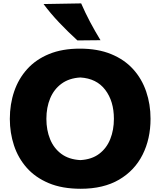

<svg xmlns="http://www.w3.org/2000/svg" viewBox="-20 -1119 962 1154"><path d="M465.3 15.6Q353.5 15.6 272.9 -18.3Q192.4 -52.2 140.6 -110.8Q88.9 -169.4 64 -245.1Q39.1 -320.8 39.1 -404.3Q39.1 -492.7 65.2 -569.3Q91.3 -646 143.6 -703.9Q195.8 -761.7 274.9 -794.2Q354 -826.7 460 -826.7Q567.9 -826.7 647.7 -793.9Q727.5 -761.2 780 -703.4Q832.5 -645.5 858.6 -568.8Q884.8 -492.2 884.8 -404.8Q884.8 -284.2 836.9 -189Q789.1 -93.8 695.6 -39.1Q602.1 15.6 465.3 15.6ZM462.9 -156.7Q531.7 -160.6 576.4 -194.6Q621.1 -228.5 642.8 -283.2Q664.6 -337.9 664.6 -404.8Q664.6 -510.7 612.5 -579.1Q560.5 -647.5 462.9 -653.3Q395.5 -649.4 350.1 -616.2Q304.7 -583 281.7 -528.3Q258.8 -473.6 258.8 -404.8Q258.8 -337.4 281 -282.7Q303.2 -228 348.4 -194.3Q393.6 -160.6 462.9 -156.7ZM445.3 -876Q388.2 -928.2 336.2 -982.9Q284.2 -1037.6 241.7 -1094.7L467.8 -1098.6Q492.2 -1042.5 521.2 -987.5Q550.3 -932.6 584 -877.4Z"/></svg>

Font: Pinar-DS4-FD ExtraBold
Style: Regular
Weight: 800
Designer: Amin Abedi
Version: Version 3.000